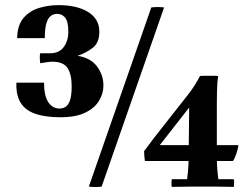

<svg xmlns="http://www.w3.org/2000/svg" viewBox="-20 -729 984 750"><path d="M384 -395Q384 -364 367 -335.5Q350 -307 313 -289Q276 -271 217 -271Q123 -271 82 -303.5Q41 -336 44 -406H152Q152 -355 168.5 -330Q185 -305 213 -305Q224 -305 235 -311Q246 -317 253 -336Q260 -355 260 -392Q260 -438 244 -463Q228 -488 184 -488Q176 -488 163 -486Q150 -484 137 -482Q136 -491 135.5 -501.5Q135 -512 137 -521H176Q212 -521 229.5 -546Q247 -571 247 -603Q247 -645 234.5 -660Q222 -675 203 -675Q191 -675 180 -668Q169 -661 162 -640.5Q155 -620 155 -580H47Q48 -631 72 -659Q96 -687 133 -698Q170 -709 208 -709Q281 -709 324.5 -682Q368 -655 368 -605Q368 -562 342 -542Q316 -522 283 -511Q334 -503 359 -469.5Q384 -436 384 -395ZM621 -700 377 0Q352 3 327 0L571 -700Q596 -703 621 -700ZM893 -29Q895 -25 894.5 -13.5Q894 -2 893 1Q856 0 825.5 0Q795 0 772 0Q750 0 719.5 0Q689 0 651 1Q650 -3 650 -13Q650 -23 651 -29H711Q713 -45 714 -56.5Q715 -68 716 -83.5Q717 -99 717 -126L719 -309L604 -162H911Q910 -148 903 -128Q896 -108 890 -100H546Q543 -118 543 -139Q552 -150 561.5 -163Q571 -176 579 -187L715 -360Q730 -379 742 -398.5Q754 -418 761 -432Q766 -433 781 -433Q796 -433 811 -433Q826 -433 832 -432Q828 -404 827.5 -368Q827 -332 827 -312V-126Q827 -96 828.5 -73Q830 -50 833 -29Z"/></svg>

Font: Poltawski Nowy
Style: Bold
Weight: 700
Designer: Adam Pótawski, Mateusz Machalski, Borys Kosmynka, Ania Wieluska
Foundry: Capitalics.wtf
Version: Version 1.001;gftools[0.9.25]